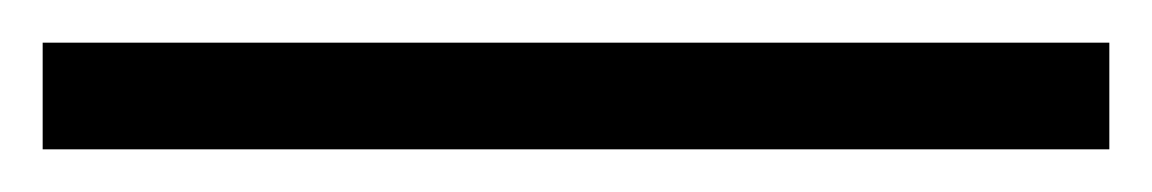

<svg xmlns="http://www.w3.org/2000/svg" viewBox="-20 55 540 90"><path d="M0 125V75H500V125Z"/></svg>

Font: Justus
Style: Bold
Weight: 700
Version: Version 001.001